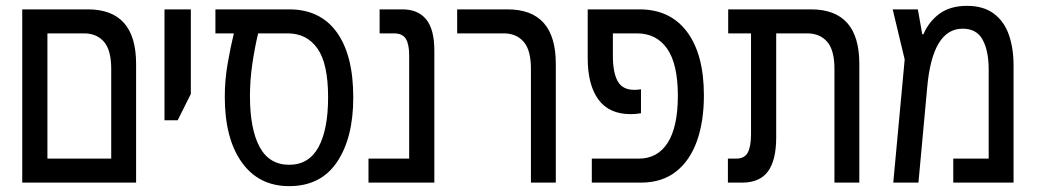

<svg xmlns="http://www.w3.org/2000/svg" viewBox="-20 -624 3549 656"><path d="M56 0V-592H280Q445 -592 445 -406V0ZM142 -82H360V-389Q360 -453 335 -481.5Q310 -510 267 -510H142Z M542 -213V-592H632V-303L587 -213Z M968 12Q864 12 806 -69.5Q748 -151 748 -293Q748 -351 758 -408Q768 -465 779 -510H716V-592H968Q1074 -592 1130.5 -514Q1187 -436 1187 -291Q1187 -153 1131.5 -70.5Q1076 12 968 12ZM968 -61Q1035 -61 1068 -121Q1101 -181 1101 -292Q1101 -407 1064.5 -458.5Q1028 -510 963 -510H862Q850 -460 842 -405Q834 -350 834 -296Q834 -183 867 -122Q900 -61 968 -61Z M1239 0V-82H1378V-435Q1378 -473 1366.5 -491.5Q1355 -510 1326 -510H1277V-592H1355Q1408 -592 1436 -558Q1464 -524 1464 -451V0Z M1794 0V-389Q1794 -453 1769 -481.5Q1744 -510 1701 -510H1542V-592H1714Q1879 -592 1879 -406V0Z M2002 0V-82H2162Q2227 -82 2261.5 -136.5Q2296 -191 2296 -297Q2296 -405 2259.5 -457.5Q2223 -510 2156 -510H2074V-433Q2074 -376 2090.5 -346.5Q2107 -317 2147 -317Q2153 -317 2158.5 -317.5Q2164 -318 2170 -319V-237Q2150 -234 2135 -234Q2061 -234 2024.5 -284Q1988 -334 1988 -425V-592H2165Q2270 -592 2327.5 -515Q2385 -438 2385 -298Q2385 -210 2361.5 -143Q2338 -76 2290 -38Q2242 0 2169 0Z M2467 0V-82H2495Q2524 -82 2535 -103Q2546 -124 2546 -166V-510H2468V-592H2751Q2916 -592 2916 -406V0H2831V-389Q2831 -453 2806 -481.5Q2781 -510 2738 -510H2632V-154Q2632 -77 2604 -38.5Q2576 0 2515 0Z M3284 -604Q3340 -604 3375.5 -577.5Q3411 -551 3427 -505Q3443 -459 3443 -400V0H3237V-82H3358V-386Q3358 -450 3337.5 -488Q3317 -526 3269 -526Q3166 -526 3148 -326L3118 0H3032L3071 -421L3030 -592H3116L3131 -507H3135Q3154 -551 3190.5 -577.5Q3227 -604 3284 -604Z"/></svg>

Font: Noto Sans Hebrew Condensed
Style: Regular
Weight: 400
Width: 3
Designer: Monotype Design Team
Foundry: Monotype Imaging Inc.
Version: Version 2.004; ttfautohint (v1.8.4.7-5d5b)